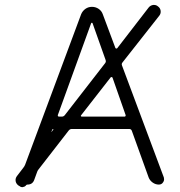

<svg xmlns="http://www.w3.org/2000/svg" viewBox="-20 -781 741 789"><path d="M313.5 -307.6Q311.5 -305.7 312.5 -303.7Q313.5 -301.8 316.4 -301.8H492.2Q494.1 -301.8 495.6 -303.7Q497.1 -305.7 496.1 -308.6L442.4 -461.9Q441.4 -463.9 439 -464.4Q436.5 -464.8 434.6 -462.9ZM275.4 -251Q267.6 -251 262.7 -245.1L137.7 -84Q133.8 -79.1 131.8 -72.3L121.1 -43Q114.3 -22.5 92.8 -22.5Q89.8 -22.5 87.9 -20.5Q83 -13.7 75.2 -12.7Q73.2 -11.7 71.3 -11.7Q65.4 -11.7 59.6 -16.6L54.7 -19.5Q43.9 -28.3 43.9 -41Q43.9 -49.8 49.8 -57.6L75.2 -90.8Q80.1 -96.7 83 -103.5L313.5 -722.7Q319.3 -736.3 331.1 -744.6Q342.8 -752.9 357.9 -752.9Q373 -752.9 385.3 -744.6Q397.5 -736.3 402.3 -722.7L454.1 -584Q455.1 -582 457.5 -581.5Q460 -581.1 461.9 -583L590.8 -750Q597.7 -758.8 609.4 -760.7Q611.3 -760.7 613.3 -760.7Q622.1 -760.7 628.9 -754.9Q638.7 -748 640.1 -736.8Q641.6 -725.6 634.8 -716.8L483.4 -524.4Q478.5 -518.6 481.4 -511.7L653.3 -51.8Q654.3 -47.9 654.3 -43.9Q654.3 -37.1 650.4 -32.2Q644.5 -22.5 632.8 -22.5Q619.1 -22.5 607.4 -30.8Q595.7 -39.1 590.8 -51.8L521.5 -244.1Q518.6 -251 510.7 -251ZM199.2 -249Q200.2 -251 198.2 -251Q196.3 -251 195.3 -249L191.4 -240.2Q191.4 -239.3 191.9 -239.3Q192.4 -239.3 192.4 -239.3ZM360.4 -685.5Q359.4 -687.5 357.4 -687.5Q355.5 -687.5 354.5 -685.5L217.8 -308.6Q216.8 -305.7 218.3 -303.7Q219.7 -301.8 222.7 -301.8H234.4Q241.2 -301.8 246.1 -307.6L412.1 -521.5Q415 -525.4 415 -529.3Q415 -532.2 414.1 -534.2Z"/></svg>

Font: Gen Jyuu Gothic P Light
Style: Regular
Weight: 200
Designer: [Source Han Sans]
Ryoko NISHIZUKA  (kana & ideographs); Paul D. Hunt (Latin, Greek & Cyrillic); Wenlong ZHANG  (bopomofo
Version: Version 1.002.20150607